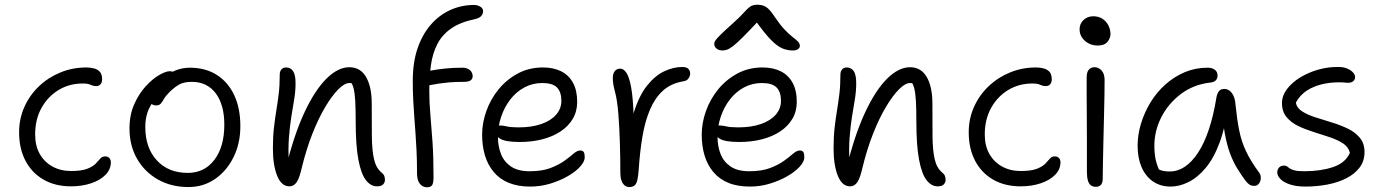

<svg xmlns="http://www.w3.org/2000/svg" viewBox="-20 -781 5868 814"><path d="M281 9Q214 9 164.5 -19.5Q115 -48 88 -99.5Q61 -151 61 -220Q61 -278 83.5 -328Q106 -378 145.5 -415.5Q185 -453 236.5 -474Q288 -495 346 -495Q363 -495 378.5 -491Q394 -487 403.5 -476.5Q413 -466 413 -444Q413 -432 406.5 -424Q400 -416 387 -416Q377 -416 370.5 -419Q364 -422 356 -424.5Q348 -427 331 -427Q274 -427 228.5 -399.5Q183 -372 156 -323.5Q129 -275 129 -211Q129 -163 148.5 -128.5Q168 -94 202.5 -75Q237 -56 281 -56Q326 -56 350 -65.5Q374 -75 385.5 -87Q397 -99 405 -108.5Q413 -118 426 -118Q437 -118 443.5 -111Q450 -104 450 -93Q450 -63 427.5 -40Q405 -17 366.5 -4Q328 9 281 9Z M779 12Q706 12 649.5 -20Q593 -52 561 -108Q529 -164 529 -236Q529 -294 549 -339Q569 -384 598 -415.5Q627 -447 655 -463Q683 -479 699 -479Q707 -479 712.5 -477Q718 -475 721 -470.5Q724 -466 724 -458Q724 -442 718 -430Q712 -418 692 -405Q657 -382 636 -357.5Q615 -333 605.5 -305Q596 -277 596 -243Q596 -154 645 -101Q694 -48 776 -48Q847 -48 889 -103.5Q931 -159 931 -252Q931 -337 894.5 -385.5Q858 -434 793 -434Q759 -434 738.5 -422Q718 -410 698 -390Q682 -374 675 -361.5Q668 -349 661.5 -341.5Q655 -334 642 -334Q629 -334 622.5 -341Q616 -348 616 -363Q616 -383 630 -406Q644 -429 668 -449Q692 -469 722 -481.5Q752 -494 785 -494Q851 -494 899 -463.5Q947 -433 973 -377.5Q999 -322 999 -246Q999 -173 970 -114.5Q941 -56 891.5 -22Q842 12 779 12Z M1578 9Q1552 9 1531.5 -17Q1511 -43 1499.5 -103.5Q1488 -164 1488 -265Q1488 -321 1486 -354.5Q1484 -388 1479 -406.5Q1474 -425 1466 -436Q1458 -447 1445 -459Q1464 -461 1477 -454.5Q1490 -448 1497 -433.5Q1504 -419 1505 -396Q1493 -416 1484 -422.5Q1475 -429 1461 -429Q1441 -429 1414.5 -402.5Q1388 -376 1359.5 -328.5Q1331 -281 1305 -215.5Q1279 -150 1260 -72Q1250 -27 1238 -9Q1226 9 1207 9Q1173 9 1155 -36Q1137 -81 1137 -151Q1137 -202 1141.5 -240.5Q1146 -279 1151.5 -312.5Q1157 -346 1161.5 -382Q1166 -418 1166 -465Q1166 -478 1173 -486.5Q1180 -495 1193 -495Q1212 -495 1222.5 -479.5Q1233 -464 1233 -429Q1233 -395 1227.5 -361.5Q1222 -328 1215.5 -288.5Q1209 -249 1205 -198.5Q1201 -148 1205 -81L1193 -73Q1227 -211 1271 -305Q1315 -399 1364 -447.5Q1413 -496 1461 -496Q1508 -496 1532 -454.5Q1556 -413 1556 -342Q1556 -262 1556.5 -203.5Q1557 -145 1565.5 -107Q1574 -69 1597 -50Q1606 -43 1609 -35.5Q1612 -28 1612 -18Q1612 -8 1604.5 0.5Q1597 9 1578 9Z M1791 13Q1771 13 1759.5 -2.5Q1748 -18 1748 -46Q1748 -99 1746 -140.5Q1744 -182 1741.5 -216.5Q1739 -251 1736.5 -284.5Q1734 -318 1732 -355Q1730 -392 1730 -439Q1730 -517 1750.5 -576.5Q1771 -636 1807 -677Q1843 -718 1890 -739Q1937 -760 1990 -760Q2002 -760 2015 -753.5Q2028 -747 2028 -733Q2028 -722 2020 -713Q2012 -704 1994 -700Q1931 -687 1892.5 -660Q1854 -633 1834 -594Q1814 -555 1807 -505Q1800 -455 1800 -396Q1800 -348 1804.5 -296.5Q1809 -245 1813.5 -180.5Q1818 -116 1818 -29Q1818 -4 1811.5 4.5Q1805 13 1791 13ZM1789 -419Q1779 -419 1772 -424.5Q1765 -430 1765 -440Q1765 -453 1773.5 -465Q1782 -477 1802 -481Q1834 -487 1867.5 -490.5Q1901 -494 1940 -494Q1955 -494 1965 -488.5Q1975 -483 1979.5 -475Q1984 -467 1984 -458Q1984 -447 1975.5 -440.5Q1967 -434 1947 -434Q1908 -434 1882 -431.5Q1856 -429 1839.5 -426.5Q1823 -424 1811.5 -421.5Q1800 -419 1789 -419Z M2228 10Q2175 10 2136.5 -6Q2098 -22 2073 -52Q2048 -82 2036 -122Q2024 -162 2024 -210Q2024 -260 2042 -310.5Q2060 -361 2094 -402.5Q2128 -444 2175.5 -469.5Q2223 -495 2282 -495Q2326 -495 2358.5 -479Q2391 -463 2409 -430.5Q2427 -398 2427 -349Q2427 -309 2408.5 -277.5Q2390 -246 2357 -224Q2324 -202 2279.5 -190.5Q2235 -179 2183 -179Q2121 -179 2098.5 -194Q2076 -209 2076 -227Q2076 -238 2081.5 -243.5Q2087 -249 2101 -249Q2112 -249 2129 -245Q2146 -241 2179 -241Q2234 -241 2274.5 -255Q2315 -269 2337.5 -294.5Q2360 -320 2360 -353Q2360 -391 2341.5 -410Q2323 -429 2279 -429Q2238 -429 2203.5 -410.5Q2169 -392 2144 -360Q2119 -328 2105 -287Q2091 -246 2091 -201Q2091 -161 2104 -128Q2117 -95 2146.5 -75Q2176 -55 2225 -55Q2278 -55 2313.5 -68.5Q2349 -82 2372.5 -99Q2396 -116 2411.5 -129.5Q2427 -143 2440 -143Q2451 -143 2455 -136Q2459 -129 2459 -114Q2459 -96 2439.5 -74.5Q2420 -53 2387 -34Q2354 -15 2313 -2.5Q2272 10 2228 10Z M2648 12Q2636 12 2627.5 4.5Q2619 -3 2614.5 -16.5Q2610 -30 2610 -47Q2610 -111 2608 -177Q2606 -243 2601.5 -299Q2597 -355 2588 -389Q2582 -412 2580 -425Q2578 -438 2578 -451Q2578 -468 2586 -479Q2594 -490 2610 -490Q2624 -490 2636 -472Q2648 -454 2656 -409.5Q2664 -365 2666.5 -285.5Q2669 -206 2664 -84L2641 -126Q2645 -233 2667.5 -305Q2690 -377 2724 -419Q2758 -461 2796.5 -479Q2835 -497 2872 -497Q2892 -497 2899 -488.5Q2906 -480 2906 -469Q2906 -459 2899 -448.5Q2892 -438 2875 -436Q2824 -427 2790.5 -396.5Q2757 -366 2736 -317Q2715 -268 2704 -204Q2693 -140 2688 -64Q2686 -34 2682 -17.5Q2678 -1 2670 5.5Q2662 12 2648 12Z M3159 10Q3106 10 3067.5 -6Q3029 -22 3004 -52Q2979 -82 2967 -122Q2955 -162 2955 -210Q2955 -260 2973 -310.5Q2991 -361 3025 -402.5Q3059 -444 3106.5 -469.5Q3154 -495 3213 -495Q3257 -495 3289.5 -479Q3322 -463 3340 -430.5Q3358 -398 3358 -349Q3358 -309 3339.5 -277.5Q3321 -246 3288 -224Q3255 -202 3210.5 -190.5Q3166 -179 3114 -179Q3052 -179 3029.5 -194Q3007 -209 3007 -227Q3007 -238 3012.5 -243.5Q3018 -249 3032 -249Q3043 -249 3060 -245Q3077 -241 3110 -241Q3165 -241 3205.5 -255Q3246 -269 3268.5 -294.5Q3291 -320 3291 -353Q3291 -391 3272.5 -410Q3254 -429 3210 -429Q3169 -429 3134.5 -410.5Q3100 -392 3075 -360Q3050 -328 3036 -287Q3022 -246 3022 -201Q3022 -161 3035 -128Q3048 -95 3077.5 -75Q3107 -55 3156 -55Q3209 -55 3244.5 -68.5Q3280 -82 3303.5 -99Q3327 -116 3342.5 -129.5Q3358 -143 3371 -143Q3382 -143 3386 -136Q3390 -129 3390 -114Q3390 -96 3370.5 -74.5Q3351 -53 3318 -34Q3285 -15 3244 -2.5Q3203 10 3159 10ZM3043 -567Q3032 -567 3024 -571Q3016 -575 3012 -581.5Q3008 -588 3008 -595Q3008 -602 3013 -609.5Q3018 -617 3034.5 -633.5Q3051 -650 3087 -682Q3118 -710 3133.5 -727.5Q3149 -745 3160.5 -753Q3172 -761 3191 -761Q3213 -761 3228.5 -751Q3244 -741 3264 -710Q3287 -676 3306.5 -655.5Q3326 -635 3340.5 -624Q3355 -613 3363 -605Q3371 -597 3371 -586Q3371 -578 3363 -572.5Q3355 -567 3342 -567Q3318 -567 3296.5 -576Q3275 -585 3248 -612.5Q3221 -640 3182 -695L3199 -696Q3156 -650 3129.5 -623.5Q3103 -597 3087 -585Q3071 -573 3061 -570Q3051 -567 3043 -567Z M3955 9Q3929 9 3908.5 -17Q3888 -43 3876.5 -103.5Q3865 -164 3865 -265Q3865 -321 3863 -354.5Q3861 -388 3856 -406.5Q3851 -425 3843 -436Q3835 -447 3822 -459Q3841 -461 3854 -454.5Q3867 -448 3874 -433.5Q3881 -419 3882 -396Q3870 -416 3861 -422.5Q3852 -429 3838 -429Q3818 -429 3791.5 -402.5Q3765 -376 3736.5 -328.5Q3708 -281 3682 -215.5Q3656 -150 3637 -72Q3627 -27 3615 -9Q3603 9 3584 9Q3550 9 3532 -36Q3514 -81 3514 -151Q3514 -202 3518.5 -240.5Q3523 -279 3528.5 -312.5Q3534 -346 3538.5 -382Q3543 -418 3543 -465Q3543 -478 3550 -486.5Q3557 -495 3570 -495Q3589 -495 3599.5 -479.5Q3610 -464 3610 -429Q3610 -395 3604.5 -361.5Q3599 -328 3592.5 -288.5Q3586 -249 3582 -198.5Q3578 -148 3582 -81L3570 -73Q3604 -211 3648 -305Q3692 -399 3741 -447.5Q3790 -496 3838 -496Q3885 -496 3909 -454.5Q3933 -413 3933 -342Q3933 -262 3933.5 -203.5Q3934 -145 3942.5 -107Q3951 -69 3974 -50Q3983 -43 3986 -35.5Q3989 -28 3989 -18Q3989 -8 3981.5 0.5Q3974 9 3955 9Z M4307 9Q4240 9 4190.5 -19.5Q4141 -48 4114 -99.5Q4087 -151 4087 -220Q4087 -278 4109.5 -328Q4132 -378 4171.5 -415.5Q4211 -453 4262.5 -474Q4314 -495 4372 -495Q4389 -495 4404.5 -491Q4420 -487 4429.5 -476.5Q4439 -466 4439 -444Q4439 -432 4432.5 -424Q4426 -416 4413 -416Q4403 -416 4396.5 -419Q4390 -422 4382 -424.5Q4374 -427 4357 -427Q4300 -427 4254.5 -399.5Q4209 -372 4182 -323.5Q4155 -275 4155 -211Q4155 -163 4174.5 -128.5Q4194 -94 4228.5 -75Q4263 -56 4307 -56Q4352 -56 4376 -65.5Q4400 -75 4411.5 -87Q4423 -99 4431 -108.5Q4439 -118 4452 -118Q4463 -118 4469.5 -111Q4476 -104 4476 -93Q4476 -63 4453.5 -40Q4431 -17 4392.5 -4Q4354 9 4307 9Z M4626 11Q4613 11 4604.5 4.5Q4596 -2 4592 -16.5Q4588 -31 4588 -53Q4588 -136 4588 -194Q4588 -252 4587.5 -295Q4587 -338 4587 -375Q4587 -412 4587 -454Q4587 -467 4590.5 -476Q4594 -485 4601.5 -490.5Q4609 -496 4620 -496Q4637 -496 4649.5 -483Q4662 -470 4663 -445Q4663 -422 4662.5 -380Q4662 -338 4660.5 -286.5Q4659 -235 4658 -183.5Q4657 -132 4656 -89Q4655 -46 4655 -21Q4655 -7 4648 2Q4641 11 4626 11ZM4634 -588Q4602 -588 4579.5 -608Q4557 -628 4557 -657Q4557 -680 4573.5 -696Q4590 -712 4615 -712Q4638 -712 4654.5 -701Q4671 -690 4679.5 -672.5Q4688 -655 4688 -636Q4688 -620 4675.5 -604Q4663 -588 4634 -588Z M4943 10Q4900 10 4868.5 -11.5Q4837 -33 4820 -72Q4803 -111 4803 -163Q4803 -210 4817.5 -257.5Q4832 -305 4858 -347.5Q4884 -390 4921 -423Q4958 -456 5003 -475Q5048 -494 5100 -494Q5118 -494 5130 -485.5Q5142 -477 5142 -460Q5142 -449 5135 -441Q5128 -433 5112 -431Q5040 -423 4986.5 -382.5Q4933 -342 4903.5 -284Q4874 -226 4874 -163Q4874 -131 4879.5 -104.5Q4885 -78 4905 -36L4859 -93Q4881 -69 4896 -61.5Q4911 -54 4939 -54Q5007 -54 5059.5 -134Q5112 -214 5137 -367Q5140 -384 5147.5 -394Q5155 -404 5170 -404Q5190 -404 5203 -386Q5216 -368 5218 -338Q5224 -277 5233.5 -229Q5243 -181 5263 -139Q5283 -97 5317 -51Q5324 -42 5325 -32Q5326 -22 5323 -13Q5320 -4 5313.5 1.5Q5307 7 5298 7Q5285 7 5277 1.5Q5269 -4 5261 -14Q5242 -40 5225 -67.5Q5208 -95 5194.5 -131.5Q5181 -168 5172 -219Q5163 -270 5161 -342L5187 -341Q5176 -245 5151 -177.5Q5126 -110 5091.5 -69Q5057 -28 5018.5 -9Q4980 10 4943 10Z M5514 10Q5476 10 5449 1Q5422 -8 5408.5 -22Q5395 -36 5395 -50Q5395 -62 5402.5 -70.5Q5410 -79 5424 -79Q5432 -79 5436.5 -75.5Q5441 -72 5448 -67Q5455 -62 5469 -58.5Q5483 -55 5510 -55Q5578 -55 5631 -72.5Q5684 -90 5703 -133Q5697 -158 5674 -173Q5651 -188 5618.5 -199Q5586 -210 5550.5 -221Q5515 -232 5484.5 -246.5Q5454 -261 5434.5 -284.5Q5415 -308 5415 -344Q5415 -375 5436 -403Q5457 -431 5492 -452.5Q5527 -474 5569.5 -486Q5612 -498 5656 -497Q5677 -497 5692.5 -490Q5708 -483 5716.5 -473.5Q5725 -464 5725 -455Q5725 -444 5717.5 -437Q5710 -430 5695 -430Q5692 -430 5687 -430.5Q5682 -431 5675 -431.5Q5668 -432 5658 -432Q5594 -432 5545.5 -410.5Q5497 -389 5474 -346Q5478 -323 5501 -308.5Q5524 -294 5557 -283.5Q5590 -273 5626 -262Q5662 -251 5693.5 -236Q5725 -221 5745 -197Q5765 -173 5765 -136Q5765 -98 5744 -70.5Q5723 -43 5687.5 -25Q5652 -7 5607 1.5Q5562 10 5514 10Z"/></svg>

Font: Shantell Sans Light
Style: Regular
Weight: 300
Designer: Stephen Nixon, Anya Danilova, Shantell Martin
Foundry: Arrow Type
Version: Version 1.011;[c5ecc13dd]